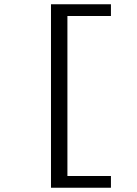

<svg xmlns="http://www.w3.org/2000/svg" viewBox="-20 -728 640 900"><path d="M219 152V-708H500V-653H296V97H500V152Z"/></svg>

Font: Source Code Pro Medium
Style: Regular
Weight: 500
Monospace: yes
Designer: Paul D. Hunt, Teo Tuominen
Foundry: Adobe Systems Incorporated
Version: Version 2.030;PS 1.000;hotconv 16.6.51;makeotf.lib2.5.65220